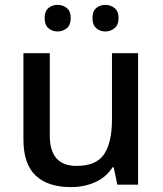

<svg xmlns="http://www.w3.org/2000/svg" viewBox="-20 -757 667 787"><path d="M546 -539V0H461L446 -71H441Q414 -29 368.5 -9.5Q323 10 271 10Q177 10 126.5 -37Q76 -84 76 -186V-539H184V-202Q184 -77 293 -77Q376 -77 407.5 -126Q439 -175 439 -267V-539ZM163 -683Q163 -711 178.5 -724Q194 -737 216 -737Q238 -737 254 -724Q270 -711 270 -683Q270 -655 254 -641.5Q238 -628 216 -628Q194 -628 178.5 -641.5Q163 -655 163 -683ZM359 -683Q359 -711 374.5 -724Q390 -737 412 -737Q433 -737 449.5 -724Q466 -711 466 -683Q466 -655 449.5 -641.5Q433 -628 412 -628Q390 -628 374.5 -641.5Q359 -655 359 -683Z"/></svg>

Font: Noto Sans Thai Looped Medium
Style: Regular
Weight: 500
Designer: Sasikarn Vongin, Ben Mitchell
Foundry: The Fontpad Ltd
Version: Version 1.001; ttfautohint (v1.8.4.7-5d5b)